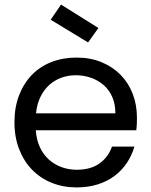

<svg xmlns="http://www.w3.org/2000/svg" viewBox="-20 -808 660 837"><path d="M310 -480Q277 -480 247 -469Q217 -458 194 -437Q171 -416 156 -385Q141 -354 137 -314H483Q483 -354 469.5 -385Q456 -416 432 -437Q408 -458 376.5 -469Q345 -480 310 -480ZM566 -169Q555 -131 533.5 -98.5Q512 -66 480.5 -42Q449 -18 407 -4.5Q365 9 314 9Q255 9 205.5 -11Q156 -31 120 -68Q84 -105 63.5 -157.5Q43 -210 43 -275Q43 -340 63 -392Q83 -444 118.5 -481Q154 -518 204 -537.5Q254 -557 314 -557Q374 -557 422.5 -537Q471 -517 505.5 -482Q540 -447 558.5 -399Q577 -351 577 -295Q577 -280 576.5 -267Q576 -254 574 -240H136Q139 -198 154 -166Q169 -134 193 -112.5Q217 -91 248 -79.5Q279 -68 314 -68Q376 -68 414.5 -96Q453 -124 468 -169ZM246 -788 409 -686 364 -623 201 -722Z"/></svg>

Font: Poppins
Style: Regular
Weight: 400
Designer: Ninad Kale (Devanagari), Jonny Pinhorn (Latin)
Foundry: Indian Type Foundry
Version: Version 3.002 2017